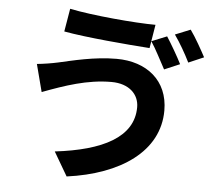

<svg xmlns="http://www.w3.org/2000/svg" viewBox="-57 -869 1115 989"><g transform="rotate(5 500.0 -374.0)"><path d="M266 -805 246 -686C360 -665 576 -647 691 -639L711 -761C607 -761 380 -781 266 -805ZM894 -752 815 -720C843 -681 875 -625 896 -582L975 -616C957 -650 921 -715 894 -752ZM776 -707 697 -675C724 -635 752 -577 775 -536L855 -570C836 -608 800 -670 776 -707ZM654 -330C654 -174 496 -95 251 -66L323 57C598 20 795 -113 795 -325C795 -480 683 -569 527 -569C412 -569 300 -540 228 -524C196 -517 153 -510 120 -507L157 -365C272 -408 386 -448 511 -448C604 -448 654 -395 654 -330Z"/></g></svg>

Font: Spoqa Han Sans Neo Bold
Style: Bold
Weight: 700
Designer: [Spoqa Han Sans Neo] Dong-huui Kim  Younghwa Kang  Yujin Lee  [Noto Sans] Ryoko NISHIZUKA  (kana & ideographs); Paul D. 
Foundry: Spoqa (http://www.spoqa-han-sans.com)
Version: Version 1.100;hotconv 1.0.109;makeotfexe 2.5.65596